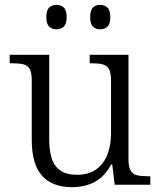

<svg xmlns="http://www.w3.org/2000/svg" viewBox="-20 -762 662 792"><path d="M276 10Q196 10 153.5 -37Q111 -84 111 -185V-431Q111 -463 102 -478Q93 -493 75.5 -497Q58 -501 31 -501H20V-536H183V-188Q183 -143 193 -110Q203 -77 228.5 -59Q254 -41 298 -41Q346 -41 377 -63.5Q408 -86 423 -124.5Q438 -163 438 -211V-429Q438 -462 429.5 -477Q421 -492 403.5 -496.5Q386 -501 358 -501H350V-536H510V-104Q510 -73 519 -58Q528 -43 545.5 -39Q563 -35 587 -35H600V0H453L443 -84H439Q412 -34 371.5 -12Q331 10 276 10ZM393 -641Q375 -641 363.5 -652Q352 -663 352 -691Q352 -720 363.5 -731Q375 -742 393 -742Q411 -742 423 -731Q435 -720 435 -691Q435 -663 423 -652Q411 -641 393 -641ZM213 -641Q195 -641 183 -652Q171 -663 171 -691Q171 -720 183 -731Q195 -742 213 -742Q231 -742 243 -731Q255 -720 255 -691Q255 -663 243 -652Q231 -641 213 -641Z"/></svg>

Font: Noto Serif Tibetan Light
Style: Regular
Weight: 300
Version: Version 2.103